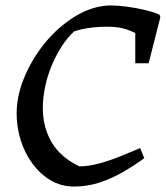

<svg xmlns="http://www.w3.org/2000/svg" viewBox="-20 -672 608 704"><path d="M252 12Q204 12 165.5 -11Q127 -34 99 -72Q71 -110 56 -158Q41 -206 41 -255Q41 -316 65 -378Q89 -440 130 -495.5Q171 -551 222 -589Q248 -609 275 -623Q302 -637 330.5 -644.5Q359 -652 387 -652Q412 -652 446 -647.5Q480 -643 513 -635Q546 -627 565 -618L568 -609L525 -440H476V-551Q454 -562 431 -568Q408 -574 372 -574Q338 -574 306.5 -569.5Q275 -565 252 -557Q226 -533 205 -500Q184 -467 168.5 -429Q153 -391 145 -351.5Q137 -312 137 -275Q137 -227 152.5 -185.5Q168 -144 198 -113Q228 -82 271 -62Q305 -62 345 -73Q385 -84 424 -100Q463 -116 494 -129L509 -92Q472 -65 430.5 -41Q389 -17 344.5 -2.5Q300 12 252 12Z"/></svg>

Font: Labrada
Style: Italic
Weight: 400
Italic angle: -7°
Designer: Mercedes Jáuregui
Foundry: Omnibus-Type Team
Version: Version 1.000